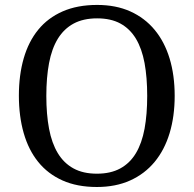

<svg xmlns="http://www.w3.org/2000/svg" viewBox="-20 -745 782 775"><path d="M685.1 -357.9Q685.1 -275.4 664.6 -207.5Q644 -139.6 604 -91.3Q564 -43 505.4 -16.6Q446.8 9.8 371.1 9.8Q291.5 9.8 232.4 -16.6Q173.3 -43 134.3 -91.3Q95.2 -139.6 75.7 -207.8Q56.2 -275.9 56.2 -358.9Q56.2 -441.9 75.7 -509.5Q95.2 -577.1 134.3 -625Q173.3 -672.9 232.9 -699Q292.5 -725.1 372.1 -725.1Q447.8 -725.1 505.9 -699Q564 -672.9 604 -624.8Q644 -576.7 664.6 -509Q685.1 -441.4 685.1 -357.9ZM167 -357.9Q167 -283.7 178 -225.3Q189 -167 213.4 -126.7Q237.8 -86.4 276.6 -65.2Q315.4 -43.9 371.1 -43.9Q426.8 -43.9 465.6 -65.2Q504.4 -86.4 528.6 -126.7Q552.7 -167 563.5 -225.3Q574.2 -283.7 574.2 -357.9Q574.2 -432.1 563.5 -490.5Q552.7 -548.8 528.6 -588.9Q504.4 -628.9 466.1 -649.9Q427.7 -670.9 372.1 -670.9Q316.4 -670.9 277.3 -649.9Q238.3 -628.9 213.6 -588.9Q189 -548.8 178 -490.5Q167 -432.1 167 -357.9Z"/></svg>

Font: Noto Serif
Style: Regular
Weight: 400
Designer: Monotype Design team
Foundry: Monotype Imaging Inc.
Version: Version 1.02